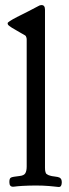

<svg xmlns="http://www.w3.org/2000/svg" viewBox="-20 -743 278 769"><path d="M227.5 -13.7Q227.5 5.9 215.8 5.9Q214.8 5.9 209.5 5.4Q204.1 4.9 195.3 3.9Q186.5 2.9 175.8 2Q165 1 150.4 0.5Q135.7 0 122.1 0Q108.4 0 94.7 0.5Q81.1 1 70.3 1.5Q59.6 2 51.3 2.9Q43 3.9 38.1 4.4Q33.2 4.9 32.2 4.9Q17.6 4.9 17.6 -12.7V-15.6Q17.6 -28.3 23.9 -31.7Q30.3 -35.2 58.6 -38.1Q76.2 -40 81.5 -49.3Q86.9 -58.6 86.9 -76.2V-585Q86.9 -587.9 86.4 -590.3Q85.9 -592.8 85 -594.7Q84 -596.7 83.5 -598.1Q83 -599.6 80.6 -601.1Q78.1 -602.5 76.7 -603.5Q75.2 -604.5 70.8 -606.9Q66.4 -609.4 64.5 -610.4Q54.7 -616.2 43.5 -622.6Q32.2 -628.9 27.8 -631.8Q23.4 -634.8 18.6 -638.2Q13.7 -641.6 12.2 -644Q10.7 -646.5 10.7 -649.4V-650.4Q10.7 -655.3 47.9 -674.8Q93.8 -697.3 133.8 -718.8Q139.6 -722.7 146.5 -722.7Q160.2 -722.7 160.2 -704.1V-71.3Q160.2 -65.4 160.6 -61.5Q161.1 -57.6 162.1 -54.2Q163.1 -50.8 164.1 -48.8Q165 -46.9 168.5 -44.9Q171.9 -43 173.3 -42Q174.8 -41 180.2 -39.6Q185.5 -38.1 188 -37.6Q190.4 -37.1 198.7 -36.1Q207 -35.2 210.9 -34.2Q227.5 -31.2 227.5 -13.7Z"/></svg>

Font: Goudy Bookletter 1911
Style: Regular
Weight: 400
Version: Version 2010.07.03